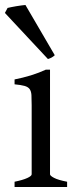

<svg xmlns="http://www.w3.org/2000/svg" viewBox="-24 -747 315 767"><path d="M34.2 0V-21Q67.4 -27.8 85 -35.9Q102.5 -43.9 102.5 -50.8V-327.1Q102.5 -352.1 101.6 -367.4Q100.6 -382.8 94.2 -391.4Q87.9 -399.9 74 -403.8Q60.1 -407.7 34.2 -410.2V-429.7Q49.3 -432.6 66.2 -436.8Q83 -440.9 99.6 -446Q116.2 -451.2 131.3 -457Q146.5 -462.9 159.2 -468.8H175.8V-50.8Q175.8 -44.9 192.1 -36.4Q208.5 -27.8 244.1 -21V0ZM194.8 -526.4Q188.5 -520.5 182.1 -517.1Q175.8 -513.7 167.5 -511.2L-4.4 -695.3L6.3 -715.3Q11.2 -716.8 20.8 -718.5Q30.3 -720.2 40.8 -722.2Q51.3 -724.1 61.5 -725.3Q71.8 -726.6 77.6 -727.1Z"/></svg>

Font: Noto Serif Devanagari
Style: Bold
Weight: 700
Designer: Monotype Design Team
Foundry: Monotype Imaging Inc.
Version: Version 1.01